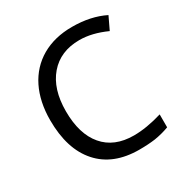

<svg xmlns="http://www.w3.org/2000/svg" viewBox="-168 -860 969 1006"><g transform="rotate(-30 316.0 -357.0)"><path d="M402.8 -645C454.1 -645 507.8 -631.8 564.9 -606L601.1 -682.1C544.9 -710 479.5 -724.1 403.8 -724.1C333.5 -724.1 272.5 -709 220.7 -679.2C116.7 -619.1 61 -504.9 61 -357.9C61 -240.7 89.4 -150.4 146.5 -86.4C203.1 -22.5 284.2 9.8 389.2 9.8C425.8 9.8 458 7.8 485.8 3.9C513.7 -0.5 543 -7.8 573.2 -19V-97.2C509.8 -78.1 452.6 -68.8 401.9 -68.8C323.2 -68.8 262.2 -93.8 219.7 -144C177.2 -193.8 155.8 -264.6 155.8 -356.9C155.8 -446.3 177.7 -516.6 221.7 -567.9C265.6 -619.1 326.2 -645 402.8 -645Z"/></g></svg>

Font: Noto Reveo Sans
Style: Regular
Weight: 400
Designer: Monotype Design team
Foundry: Monotype Imaging Inc.
Version: Version 1.04